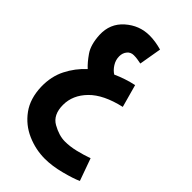

<svg xmlns="http://www.w3.org/2000/svg" viewBox="-291 -689 1177 1177"><g transform="rotate(45 298.0 -100.5)"><path d="M596 338 544 193Q499 209 451.5 220.5Q404 232 360 232Q309 232 251 199.5Q193 167 193 81Q193 -3 259 -70.5Q325 -138 461 -169L420 -317Q350 -302 284 -272Q261 -286 243.5 -313.5Q226 -341 226 -373Q226 -401 242 -421Q258 -441 285 -441Q313 -441 349 -433L374 -579Q317 -595 268 -595Q180 -595 112 -535Q44 -475 48 -380Q52 -299 84 -253Q116 -207 145 -181Q88 -129 53 -59.5Q18 10 20 97Q23 197 71 263Q119 329 193.5 361.5Q268 394 348 394Q411 394 485.5 374.5Q560 355 596 338Z"/></g></svg>

Font: Noto Sans Arabic Condensed Black
Style: Regular
Weight: 900
Width: 3
Designer: Nadine Chahine
Foundry: Monotype Imaging Inc.
Version: 1.001